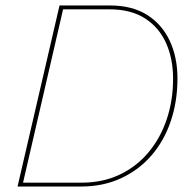

<svg xmlns="http://www.w3.org/2000/svg" viewBox="-20 -680 702 700"><path d="M44 0 197 -660H382Q462 -660 516.5 -625.5Q571 -591 599 -531Q627 -471 627 -394Q627 -310 602.5 -238Q578 -166 532 -113Q486 -60 421 -30Q356 0 276 0ZM64 -14H277Q354 -14 415.5 -43Q477 -72 520.5 -123.5Q564 -175 587.5 -244Q611 -313 611 -393Q611 -466 585.5 -523Q560 -580 508.5 -613Q457 -646 379 -646H210Z"/></svg>

Font: Kantumruy Pro Thin
Style: Italic
Weight: 250
Italic angle: -13°
Version: Version 1.002